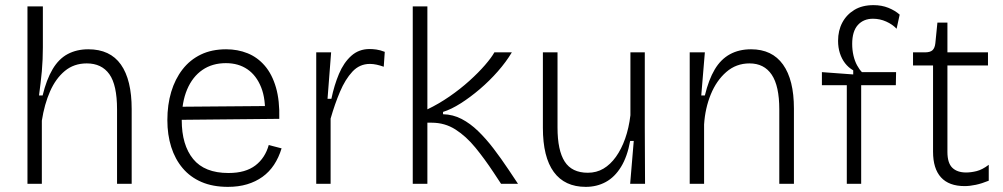

<svg xmlns="http://www.w3.org/2000/svg" viewBox="-20 -716 3906 748"><path d="M87 0V-302V-691H147V-531Q147 -508 146 -485Q145 -462 143 -438.5Q141 -415 138 -391.5Q135 -368 132 -344H146Q161 -406 185 -446.5Q209 -487 244 -505.5Q279 -524 324 -524Q409 -524 451 -464.5Q493 -405 493 -291V0H436V-290Q436 -385 406 -427Q376 -469 318 -469Q268 -469 232.5 -439.5Q197 -410 175 -360Q153 -310 143 -246V0Z M868 12Q809 12 765 -7Q721 -26 691.5 -61Q662 -96 647 -143.5Q632 -191 632 -248Q632 -308 647 -358Q662 -408 691 -445.5Q720 -483 762.5 -503.5Q805 -524 861 -524Q906 -524 944.5 -508.5Q983 -493 1011.5 -460Q1040 -427 1055 -375.5Q1070 -324 1068 -253L665 -249V-300L1031 -303L1012 -260Q1016 -329 997.5 -375.5Q979 -422 944 -446Q909 -470 860 -470Q807 -470 768.5 -443.5Q730 -417 709 -367.5Q688 -318 688 -248Q688 -151 732.5 -96.5Q777 -42 870 -42Q904 -42 930 -49.5Q956 -57 975 -71.5Q994 -86 1007 -106Q1020 -126 1027 -151L1077 -138Q1066 -102 1047.5 -74Q1029 -46 1002.5 -27Q976 -8 942.5 2Q909 12 868 12Z M1212 0V-297V-512H1270L1256 -331H1271Q1282 -384 1300.5 -428Q1319 -472 1348.5 -498.5Q1378 -525 1420 -525Q1432 -525 1446.5 -523Q1461 -521 1479 -514L1475 -456Q1461 -461 1447.5 -464Q1434 -467 1421 -467Q1381 -467 1353 -437Q1325 -407 1304.5 -358.5Q1284 -310 1268 -254V0Z M1588 0V-691H1645V-290Q1689 -311 1731 -340Q1773 -369 1808.5 -401Q1844 -433 1869.5 -462.5Q1895 -492 1906 -512H1974Q1952 -475 1919.5 -438Q1887 -401 1849.5 -369Q1812 -337 1775 -313.5Q1738 -290 1706 -280V-271Q1745 -270 1778.5 -252.5Q1812 -235 1842.5 -205.5Q1873 -176 1902.5 -137.5Q1932 -99 1962 -54L1998 0H1932L1903 -44Q1868 -97 1832 -141Q1796 -185 1754.5 -211.5Q1713 -238 1662 -238H1645V0Z M2262 12Q2180 12 2137.5 -46Q2095 -104 2095 -218V-512H2152V-219Q2152 -130 2180 -86.5Q2208 -43 2270 -43Q2304 -43 2331 -59Q2358 -75 2379.5 -105Q2401 -135 2415.5 -176Q2430 -217 2436 -267V-512H2492V-217L2493 0H2435L2449 -167H2435Q2424 -106 2399.5 -66Q2375 -26 2340 -7Q2305 12 2262 12Z M2667 0V-322V-512H2726L2712 -344H2726Q2741 -406 2764.5 -445.5Q2788 -485 2823.5 -504.5Q2859 -524 2906 -524Q2988 -524 3030.5 -464.5Q3073 -405 3073 -293V0H3016V-290Q3016 -381 2986.5 -425Q2957 -469 2900 -469Q2848 -469 2809.5 -435.5Q2771 -402 2749 -348Q2727 -294 2723 -231V0Z M3279 0V-384H3182V-435L3304 -426V-442Q3285 -453 3272 -470Q3259 -487 3252 -509Q3245 -531 3245 -557Q3245 -597 3261.5 -628Q3278 -659 3308.5 -677.5Q3339 -696 3383 -696Q3415 -696 3441 -685.5Q3467 -675 3485 -659L3473 -604Q3457 -621 3432.5 -632Q3408 -643 3381 -643Q3344 -643 3322 -618.5Q3300 -594 3300 -545Q3300 -521 3305 -499.5Q3310 -478 3319 -461.5Q3328 -445 3338 -435H3471L3470 -384H3335V0Z M3738 9Q3677 9 3646 -25Q3615 -59 3615 -125V-461H3537V-512H3583Q3604 -512 3613 -520.5Q3622 -529 3624 -548L3632 -628H3671V-512H3829V-461H3671V-124Q3671 -81 3690 -62.5Q3709 -44 3744 -44Q3763 -44 3785 -49.5Q3807 -55 3832 -74V-12Q3805 -1 3781.5 4Q3758 9 3738 9Z"/></svg>

Font: Bricolage Grotesque 96pt ExtraBold ExtraLight
Style: Regular
Weight: 250
Version: Version 1.001;gftools[0.9.33.dev8+g029e19f]